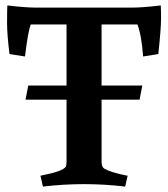

<svg xmlns="http://www.w3.org/2000/svg" viewBox="-20 -678 619 707"><path d="M441 9Q364 0 289.5 0Q215 0 138 9L129 -31Q212 -47 222 -64Q225 -69 225 -82V-311H74L84 -363H225V-588H93Q83 -561 72 -470L15 -479Q6 -550 6 -593.5Q6 -637 7 -658Q74 -650 113 -650H466Q505 -650 572 -658Q573 -646 573 -609.5Q573 -573 563 -479L507 -470Q501 -550 486 -588H354V-363H504L494 -311H354V-82Q354 -62 366 -56Q385 -45 434 -34L450 -31Z"/></svg>

Font: Buenard
Style: Bold
Weight: 700
Foundry: FontFuror
Version: Version 1.002 2011